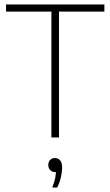

<svg xmlns="http://www.w3.org/2000/svg" viewBox="-20 -615 494 859"><path d="M210 0V-563H7V-595H447V-563H244V0ZM214 224Q224.5 197 227.8 177Q231 157 231 139L233 155H227Q213.5 155 204.8 146Q196 137 196 123Q196 109.5 204.2 100.8Q212.5 92 225 92Q240 92 249 102.5Q258 113 258 135Q258 153 252.8 176.8Q247.5 200.5 236 224Z"/></svg>

Font: Encode Sans SC SemiCondensed Thin
Style: Regular
Weight: 250
Width: 4
Designer: Multiple Designers
Foundry: Impallari Type
Version: Version 3.002